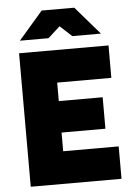

<svg xmlns="http://www.w3.org/2000/svg" viewBox="-60 -957 707 1003"><g transform="rotate(-5 293.0 -456.0)"><path d="M60 -700H529V-530H245V-433H475V-268H245V-170H536V0H60ZM283 -822 220 -765H70L197 -912H368L495 -765H345Z"/></g></svg>

Font: Oak Sans Black
Style: Regular
Weight: 900
Designer: Erik Kennedy, Walven
Foundry: Erik Kennedy, Walven
Version: Version 1.000